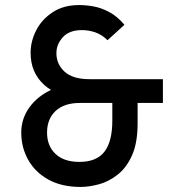

<svg xmlns="http://www.w3.org/2000/svg" viewBox="-20 -729 685 759"><path d="M624 -322H295Q234 -322 200 -290.5Q166 -259 166 -205Q166 -152 199.5 -120.5Q233 -89 294 -89Q362 -89 393 -129.5Q424 -170 424 -252V-342H524V-242Q524 -164 502 -115Q480 -66 445 -38.5Q410 -11 371 -0.5Q332 10 299 10Q224 10 171.5 -19Q119 -48 91.5 -97Q64 -146 64 -205Q64 -259 95.5 -303.5Q127 -348 183.5 -374.5Q240 -401 313 -401L294 -346Q206 -346 153.5 -394.5Q101 -443 101 -520Q101 -566 123 -609Q145 -652 188 -680.5Q231 -709 293 -709Q320 -709 350.5 -703.5Q381 -698 412.5 -681Q444 -664 472 -631L405 -570Q383 -592 357 -601Q331 -610 304 -610Q254 -610 228.5 -582Q203 -554 203 -519Q203 -475 235.5 -445.5Q268 -416 334 -416H624Z"/></svg>

Font: Gabarito
Style: Regular
Weight: 400
Designer: Leandro Assis / Alvaro Franca / Felipe Casaprima
Foundry: Naipe Foundry
Version: Version 1.000